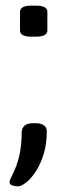

<svg xmlns="http://www.w3.org/2000/svg" viewBox="-20 -545 238 681"><path d="M91 -415Q51 -415 51 -437V-503Q51 -525 91 -525H108Q148 -525 148 -503V-437Q148 -415 108 -415ZM43 116Q35 116 24.5 113Q14 110 14 101Q14 96 17 89.5Q20 83 23 77Q40 44 48.5 7Q57 -30 57 -76Q57 -90 67 -99Q77 -108 97 -108H106Q125 -108 135.5 -100.5Q146 -93 146 -80Q146 -35 135 1Q124 37 107 63Q90 89 72.5 102.5Q55 116 43 116Z"/></svg>

Font: Asap
Style: Regular
Weight: 400
Designer: Pablo Cosgaya
Foundry: Omnibus-Type
Version: Version 3.001